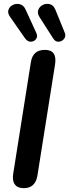

<svg xmlns="http://www.w3.org/2000/svg" viewBox="-20 -973 360 1001"><path d="M104 8Q71 8 57 -12Q43 -32 49 -68L141 -649Q151 -713 214 -713Q279 -713 267 -637L175 -57Q164 8 104 8ZM257 -773 186 -884Q173 -905 180 -922.5Q187 -940 204.5 -948Q222 -956 240.5 -951Q259 -946 269 -922L317 -804Q325 -785 314.5 -771Q304 -757 286.5 -755.5Q269 -754 257 -773ZM110 -774 32 -886Q18 -906 24.5 -923Q31 -940 48.5 -948Q66 -956 85 -950.5Q104 -945 114 -922L169 -802Q178 -783 168 -769.5Q158 -756 141 -755.5Q124 -755 110 -774Z"/></svg>

Font: Nunito
Style: Bold Italic
Weight: 700
Italic angle: -9°
Designer: Vernon Adams
Foundry: Vernon Adams
Version: Version 3.601; ttfautohint (v1.8.2.53-6de2)